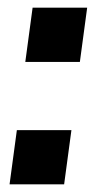

<svg xmlns="http://www.w3.org/2000/svg" viewBox="-20 -480 290 500"><path d="M166 -141.1 147 0H4.9L23.9 -141.1ZM207 -460 188 -318.8H45.9L64.9 -460Z"/></svg>

Font: Cooper Hewitt
Style: Semibold Italic
Weight: 710
Designer: Village Type and Design LLC
Foundry: Cooper Hewitt Smithsonian Design Museum
Version: 1.000